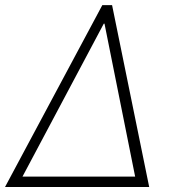

<svg xmlns="http://www.w3.org/2000/svg" viewBox="-45 -748 679 768"><path d="M-24.9 0 364.3 -727.5H403.3L551.8 0ZM44.9 -41.5H495.6L373 -653.3H370.1Z"/></svg>

Font: Inter 24pt ExtraLight
Style: Italic
Weight: 250
Italic angle: -9.3988°
Version: Version 4.001;git-66647c0bb